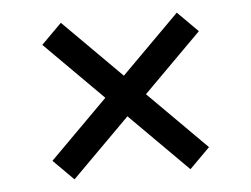

<svg xmlns="http://www.w3.org/2000/svg" viewBox="-39 -561 678 518"><g transform="rotate(-5 300.0 -302.0)"><path d="M88 -145 245 -302 88 -459 143 -514 300 -357 457 -514 512 -459 355 -302 512 -145 457 -90 300 -247 143 -90Z"/></g></svg>

Font: IBM Plex Serif SemiBold
Style: Regular
Weight: 600
Designer: Mike Abbink, Paul van der Laan, Pieter van Rosmalen
Foundry: Bold Monday
Version: Version 2.5